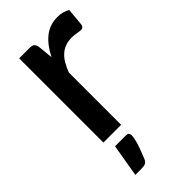

<svg xmlns="http://www.w3.org/2000/svg" viewBox="-227 -574 822 822"><g transform="rotate(-45 184.5 -163.0)"><path d="M167 -415.5Q191 -464 225 -491.8Q259 -519.5 306.5 -519.5Q323 -519.5 337.5 -515.8Q352 -512 363.5 -504.5L356 -423.5Q354 -415 349.8 -411.8Q345.5 -408.5 338.5 -408.5Q331 -408.5 317 -411.2Q303 -414 287.5 -414Q265 -414 247.8 -407.5Q230.5 -401 216.8 -388.5Q203 -376 192.5 -358Q182 -340 173 -317V0H65.5V-510H128Q145 -510 151.5 -503.8Q158 -497.5 160.5 -482ZM154.5 46.5Q167.5 46.5 170.5 52.2Q173.5 58 173.5 64Q173.5 68.5 172.2 76.8Q171 85 167.5 98Q164 111 157.2 129.8Q150.5 148.5 140 174Q134.5 186.5 125.8 190.5Q117 194.5 102.5 194.5H64.5L89.5 46.5Z"/></g></svg>

Font: LatoLatin Semibold
Style: Regular
Weight: 600
Designer: Lukasz Dziedzic with Adam Twardoch and Botio Nikoltchev
Foundry: tyPoland Lukasz Dziedzic
Version: Version 2.015; 2015-08-06; http://www.latofonts.com/